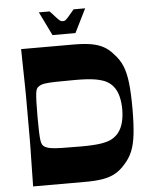

<svg xmlns="http://www.w3.org/2000/svg" viewBox="-59 -926 770 975"><g transform="rotate(-5 326.5 -439.0)"><path d="M70 0Q71 -71 72 -117Q73 -163 73.5 -193.5Q74 -224 74 -246.5Q74 -269 74 -292.5Q74 -316 74 -350Q74 -383 74 -406.5Q74 -430 74 -452.5Q74 -475 73.5 -505.5Q73 -536 72 -582Q71 -628 70 -700H337Q388 -700 424.5 -694Q461 -688 489 -673Q517 -658 540 -630Q566 -603 580.5 -568Q595 -533 601 -481Q607 -429 607 -350Q607 -272 601 -219.5Q595 -167 580.5 -132.5Q566 -98 540 -70Q517 -43 489 -27.5Q461 -12 424.5 -6Q388 0 337 0ZM330 -181Q396 -181 433 -187Q470 -193 489.5 -204.5Q509 -216 522 -232Q540 -255 547.5 -285.5Q555 -316 555 -350Q555 -385 547.5 -416Q540 -447 522 -469Q509 -485 489 -496Q469 -507 432.5 -513.5Q396 -520 330 -520Q265 -520 228.5 -519Q192 -518 173.5 -515Q155 -512 144 -504Q137 -500 133 -493Q129 -486 127 -470.5Q125 -455 124 -426.5Q123 -398 123 -350Q123 -303 124 -275Q125 -247 127 -232Q129 -217 133 -209.5Q137 -202 143 -198Q155 -190 174 -186.5Q193 -183 229.5 -182Q266 -181 330 -181ZM235 -757 176 -878H231Q256 -850 266.5 -839Q277 -828 282 -825.5Q287 -823 294 -823Q301 -823 305.5 -825.5Q310 -828 320 -839Q330 -850 353 -878H412L352 -757Z"/></g></svg>

Font: Ojuju
Style: Bold
Weight: 700
Designer: Chisaokwu Joboson, Mirko Velimirovic
Foundry: Udi Foundry
Version: Version 1.000